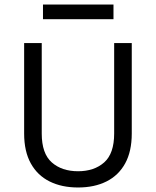

<svg xmlns="http://www.w3.org/2000/svg" viewBox="-20 -819 693 851"><path d="M87 -628H165V-227Q165 -138.5 209.5 -99.2Q254 -60 326 -60Q397.5 -60 441.8 -99.2Q486 -138.5 486 -227V-628H564V-227Q564 -148 534.8 -94.8Q505.5 -41.5 452 -14.8Q398.5 12 326 12Q253.5 12 199.8 -14.8Q146 -41.5 116.5 -94.8Q87 -148 87 -227ZM170.5 -799H483V-734H170.5Z"/></svg>

Font: Karla
Style: Regular
Weight: 400
Designer: Jonathan Pinhorn
Version: Version 2.004;gftools[0.9.33]